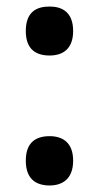

<svg xmlns="http://www.w3.org/2000/svg" viewBox="-20 -560 303 588"><path d="M132 -390C170 -390 204 -408 204 -465C204 -523 170 -540 132 -540C91 -540 59 -523 59 -465C59 -408 91 -390 132 -390ZM132 8C170 8 204 -11 204 -68C204 -125 170 -143 132 -143C91 -143 59 -125 59 -68C59 -11 91 8 132 8Z"/></svg>

Font: Noto Serif Georgian Condensed Bold
Style: Regular
Weight: 700
Width: 3
Designer: Monotype Design Team, Akaki Razmadze
Foundry: Google LLC
Version: Version 2.003